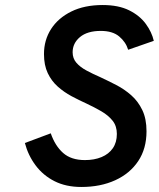

<svg xmlns="http://www.w3.org/2000/svg" viewBox="-20 -732 632 764"><path d="M303.5 12Q242.5 12 197 -11Q151.5 -34 121.8 -73.8Q92 -113.5 79 -163L182 -201.5Q199 -152 231 -123.5Q263 -95 318 -95Q355.5 -95 384.2 -107Q413 -119 429 -142.2Q445 -165.5 445 -199Q445 -230.5 428 -251.8Q411 -273 383.5 -289Q356 -305 324 -320Q294 -333.5 264.2 -349.5Q234.5 -365.5 209.8 -387.5Q185 -409.5 170 -441Q155 -472.5 155 -517Q155 -572.5 183.2 -616.5Q211.5 -660.5 263.8 -686.2Q316 -712 388.5 -712Q451.5 -712 493.8 -691Q536 -670 560 -637.2Q584 -604.5 592 -569.5L490 -534Q480.5 -565 454.2 -587Q428 -609 381 -609Q327.5 -609 298.2 -584.5Q269 -560 269 -524Q269 -499.5 284 -482.2Q299 -465 324 -451.5Q349 -438 379 -425Q410 -410.5 442.5 -393.8Q475 -377 502.2 -353Q529.5 -329 546.2 -294.2Q563 -259.5 563 -209.5Q563 -140.5 530 -91Q497 -41.5 438.5 -14.8Q380 12 303.5 12Z"/></svg>

Font: Overpass SemiBold
Style: Italic
Weight: 600
Italic angle: -10°
Designer: Delve Withrington, Dave Bailey, Thomas Jockin
Foundry: Delve Fonts LLC
Version: Version 4.000